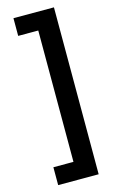

<svg xmlns="http://www.w3.org/2000/svg" viewBox="-145 -865 651 1090"><g transform="rotate(-15 180.0 -320.5)"><path d="M54 170V65H172V-707H54V-811H292V170Z"/></g></svg>

Font: Firefly Display
Style: Bold
Weight: 700
Designer: Colophon Foundry, Jonny Pinhorn
Foundry: Colophon Foundry
Version: Version 1.200; ttfautohint (v1.8.3)